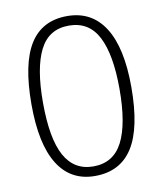

<svg xmlns="http://www.w3.org/2000/svg" viewBox="-83 -792 736 869"><g transform="rotate(-10 285.5 -357.5)"><path d="M515.1 -358.9Q515.1 -170.9 457.8 -80.6Q400.4 9.8 284.2 9.8Q172.4 9.8 114.3 -83.3Q56.2 -176.3 56.2 -358.9Q56.2 -545.4 112.5 -635.3Q168.9 -725.1 284.2 -725.1Q397 -725.1 456.1 -632.1Q515.1 -539.1 515.1 -358.9ZM108.9 -358.9Q108.9 -192.9 152.3 -113.5Q195.8 -34.2 284.2 -34.2Q376.5 -34.2 418.7 -116.2Q460.9 -198.2 460.9 -358.9Q460.9 -517.1 418.7 -599.1Q376.5 -681.2 284.2 -681.2Q191.9 -681.2 150.4 -599.1Q108.9 -517.1 108.9 -358.9Z"/></g></svg>

Font: Zoram GWebM Light
Style: Regular
Weight: 300
Foundry: Ascender Corporation
Version: Version 1.000